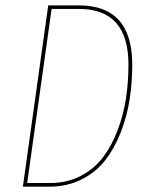

<svg xmlns="http://www.w3.org/2000/svg" viewBox="-20 -701 563 721"><path d="M276.4 -680.7Q476.6 -680.7 476.6 -458.5Q476.6 -390.1 466.6 -326.4Q456.5 -262.7 432.9 -202.6Q409.2 -142.6 374.3 -98.1Q339.4 -53.7 285.6 -26.9Q231.9 0 165.5 0H65.9L161.1 -680.7ZM276.4 -667.5H173.8L82 -13.7H168Q231.4 -13.7 282.5 -40Q333.5 -66.4 366.5 -109.9Q399.4 -153.3 421.6 -211.9Q443.8 -270.5 453.1 -331.8Q462.4 -393.1 462.4 -458.5Q462.4 -667.5 276.4 -667.5Z"/></svg>

Font: Fira Sans Compressed Hair
Style: Italic
Weight: 100
Width: 3
Italic angle: -8°
Designer: Carrois Corporate & Edenspiekermann AG
Foundry: Carrois Corporate GbR & Edenspiekermann AG
Version: Version 4.203;PS 004.203;hotconv 1.0.88;makeotf.lib2.5.64775